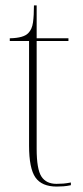

<svg xmlns="http://www.w3.org/2000/svg" viewBox="-20 -677 305 707"><path d="M189 10Q134 10 110.5 -23.5Q87 -57 87 -141V-526H16V-536Q67 -537 84 -555Q98 -569 101.5 -594.5Q105 -620 105 -657H115V-536H232V-526H115V-129Q115 -54 132.5 -27Q150 0 188 0Q202 0 213.5 -1Q225 -2 241 -5V5Q227 8 214 9Q201 10 189 10Z"/></svg>

Font: Noto Serif Display SemiCondensed Thin
Style: Regular
Weight: 100
Width: 4
Designer: Monotype Design Team
Foundry: Monotype Imaging Inc.
Version: Version 2.009